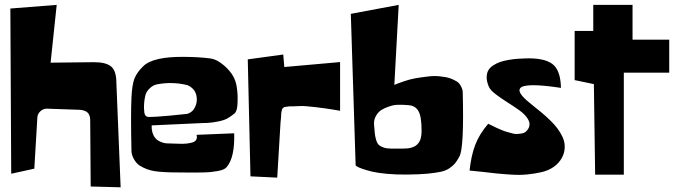

<svg xmlns="http://www.w3.org/2000/svg" viewBox="-20 -716 2813 795"><path d="M26.4 3.4 22.9 -680.7 214.8 -695.8 189.5 -456.5 369.6 -458.5Q418.9 -458.5 440.4 -440.4Q461.9 -422.4 461.9 -372.6L479.5 59.6L355.5 56.2L353.5 -217.3Q353.5 -231.9 348.6 -241.5Q343.8 -251 335 -255.1Q326.2 -259.3 318.4 -260.5Q310.5 -261.7 299.8 -261.7L171.9 -266.1Q157.7 -265.1 147 -255.1Q136.2 -245.1 134.8 -231.4L122.1 -17.6Z M782.7 -263.7Q794.9 -283.2 794.9 -303.7Q794.9 -319.8 789.1 -333Q784.7 -343.3 773.9 -352.5Q763.2 -361.8 752.4 -364.3Q720.2 -372.1 685.1 -372.1Q657.7 -372.1 629.9 -366.7Q614.7 -363.8 600.8 -351.1Q586.9 -338.4 582.5 -323.2Q576.2 -297.9 576.2 -273.4V-268.1Q576.7 -247.1 580.8 -240Q585 -232.9 593.3 -231.9Q606.9 -231.4 633.3 -233.2Q659.7 -234.9 682.4 -237.1Q705.1 -239.3 727.5 -241.7Q750 -244.1 751 -244.1Q759.3 -244.6 768.6 -250.5Q777.8 -256.3 782.7 -263.7ZM929.2 -423.3Q951.2 -398.4 958 -367.9Q964.8 -337.4 963.9 -296.9Q963.4 -273.4 960.2 -262.7Q957 -252 951.7 -246.8Q946.3 -241.7 927.2 -229Q913.1 -219.2 886 -213.6Q858.9 -208 838.9 -207L818.8 -206.5L607.9 -196.8Q606.9 -165 622.1 -145.5Q630.4 -135.3 642.6 -129.9Q654.8 -124.5 662.4 -123.3Q669.9 -122.1 689 -121.8Q708 -121.6 712.4 -121.1Q760.7 -118.2 783.2 -128.9Q791 -132.8 793.7 -139.9Q796.4 -147 794.9 -152.3L793.9 -157.7L949.7 -164.1Q952.6 -64.5 918.9 -24.4Q914.1 -18.6 904.8 -14.4Q895.5 -10.3 881.3 -7.8Q867.2 -5.4 854.2 -3.9Q841.3 -2.4 821 -2Q800.8 -1.5 787.6 -1.5Q774.4 -1.5 751.5 -1.7Q728.5 -2 718.3 -2Q654.3 -2 620.1 -7.3Q585.9 -12.7 557.1 -31.2Q544.4 -40 534.9 -56.6Q525.4 -73.2 524.4 -88.4Q521 -242.2 524.4 -313.5Q526.9 -365.7 536.9 -391.1Q546.9 -416.5 573.2 -441.9Q614.7 -482.4 745.1 -480.5Q803.2 -480 846.2 -474.6Q866.2 -472.7 884.3 -461.9Q910.2 -445.8 929.2 -423.3Z M1017.1 14.2 1005.9 -470.2 1152.8 -490.2 1157.2 -438.5 1388.2 -459V-257.3Q1374 -259.8 1352.1 -263.4Q1330.1 -267.1 1285.4 -272.5Q1240.7 -277.8 1223.6 -276.9Q1212.9 -276.4 1200.4 -275.9Q1188 -275.4 1182.1 -275.6Q1176.3 -275.9 1168.7 -274.4Q1161.1 -272.9 1158.9 -272.9Q1156.7 -272.9 1152.8 -269.5Q1148.9 -266.1 1148.4 -264.6Q1147.9 -263.2 1146.2 -256.3Q1144.5 -249.5 1144.5 -245.1Q1144.5 -240.7 1143.6 -229.2Q1142.6 -217.8 1141.6 -209.5L1127.9 19.5Z M1602.5 -100.6Q1657.7 -100.1 1668 -101.6Q1709.5 -106.4 1720.7 -138.7Q1725.6 -153.3 1725.6 -174.8Q1725.6 -233.9 1712.6 -256.1Q1699.7 -278.3 1672.9 -280.3Q1653.3 -282.2 1637.7 -282.2Q1635.3 -282.2 1628.9 -282Q1622.6 -281.7 1620.1 -281.7Q1616.2 -281.2 1609.9 -280.3Q1603.5 -279.3 1587.2 -273.7Q1570.8 -268.1 1558.6 -260.3Q1546.4 -252.4 1536.9 -236.3Q1527.3 -220.2 1528.8 -200.2Q1530.8 -174.8 1532.2 -161.6Q1533.7 -148.4 1538.1 -134.5Q1542.5 -120.6 1550.3 -114.5Q1558.1 -108.4 1570.6 -104.5Q1583 -100.6 1602.5 -100.6ZM1896 -335Q1901.9 -103 1882.3 -67.9Q1872.1 -49.3 1863.8 -39.3Q1855.5 -29.3 1840.8 -19.3Q1826.2 -9.3 1804.4 -4.6Q1782.7 0 1749.3 3.2Q1715.8 6.3 1666.5 6.8Q1620.6 7.3 1581.5 3.7Q1542.5 0 1519.8 -5.6Q1497.1 -11.2 1481 -16.8Q1464.8 -22.5 1458.5 -26.4L1452.6 -30.8L1432.6 -658.7L1630.9 -695.8L1612.8 -364.3Q1616.7 -366.2 1623.8 -369.1Q1630.9 -372.1 1654.1 -379.9Q1677.2 -387.7 1698.7 -391.6Q1720.2 -395.5 1752.9 -399.4Q1785.6 -403.3 1812 -398.4Q1843.8 -396 1873.5 -377.4Q1882.3 -371.1 1888.9 -358.6Q1895.5 -346.2 1896 -335Z M2001.5 -203.6Q2002 -203.6 2014.9 -197Q2027.8 -190.4 2033.2 -188Q2038.6 -185.5 2053.2 -179.2Q2067.9 -172.9 2076.2 -170.7Q2084.5 -168.5 2097.9 -164.6Q2111.3 -160.6 2120.4 -161.1Q2129.4 -161.6 2139.4 -163.1Q2149.4 -164.6 2156.7 -170.4Q2164.1 -176.3 2168.5 -185.1Q2177.7 -203.1 2166.3 -222.4Q2154.8 -241.7 2131.1 -258.8Q2107.4 -275.9 2081.5 -292Q2055.7 -308.1 2033 -325.4Q2010.3 -342.8 2004.4 -356.4Q1995.1 -377.9 1995.1 -395.3Q1995.1 -412.6 2001.7 -424.3Q2008.3 -436 2022 -445.1Q2035.6 -454.1 2050.5 -459.2Q2065.4 -464.4 2085.2 -467.8Q2105 -471.2 2120.4 -472.4Q2135.7 -473.6 2153.8 -474.1Q2231.4 -477.1 2266.4 -451.7Q2301.3 -426.3 2302.7 -352.1Q2152.3 -375 2133.8 -350.6Q2121.6 -334.5 2162.6 -298.8Q2170.9 -291.5 2188.2 -277.6Q2205.6 -263.7 2218.5 -253.2Q2231.4 -242.7 2248.5 -226.8Q2265.6 -210.9 2277.3 -197.5Q2289.1 -184.1 2299.8 -166.7Q2310.5 -149.4 2314.9 -133.5Q2319.3 -117.7 2317.9 -99.4Q2316.4 -81.1 2307.1 -63.5Q2294.9 -40.5 2272.9 -25.1Q2251 -9.8 2222.2 -3.2Q2193.4 3.4 2163.6 6.3Q2133.8 9.3 2097.9 7.1Q2062 4.9 2033.9 2Q2005.9 -1 1973.1 -4.9Q1940.4 -8.8 1924.3 -9.8Q1930.7 -70.8 1947.5 -115.5Q1964.4 -160.2 2001.5 -203.6Z M2444.3 7.3 2439 -367.7 2359.4 -384.3V-587.9H2436.5V-695.8H2599.1V-551.8H2751V-415H2563V7.3Z"/></svg>

Font: Some Time Later
Style: Regular
Weight: 400
Version: Version 003.300